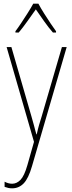

<svg xmlns="http://www.w3.org/2000/svg" viewBox="-20 -783 390 1045"><path d="M16 -527H42L151 -150Q160 -118 165 -100Q170 -82 172.5 -71.5Q175 -61 178 -52H180Q186 -80 192.5 -102.5Q199 -125 207 -150L317 -527H343L154 122Q135 188 109 215Q83 242 46 242Q35 242 25.5 240Q16 238 5 234V206Q26 217 46 217Q71 217 91.5 196Q112 175 129 116L165 -11ZM189 -763Q201 -740 220 -710Q239 -680 257 -653Q275 -626 285 -613V-606H268Q245 -632 220 -667.5Q195 -703 175 -732Q155 -704 129.5 -668Q104 -632 82 -606H64V-613Q77 -630 95 -657Q113 -684 131 -712.5Q149 -741 161 -763Z"/></svg>

Font: Noto Sans Georgian Condensed Thin
Style: Regular
Weight: 100
Width: 3
Designer: Monotype Design Team, Akaki Razmadze
Foundry: Google LLC
Version: Version 2.005; ttfautohint (v1.8.4.7-5d5b)